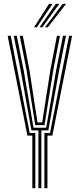

<svg xmlns="http://www.w3.org/2000/svg" viewBox="-20 -988 419 1008"><path d="M181.5 0V-303.8H145L88 -620.8L52.2 -800H68L104 -620.8L156 -317.5H222.8L275 -620.8L310.8 -800H326.5L290.8 -620.8L233.8 -303.8H197.2V0ZM149.8 0V-276H124L20.2 -800H36.2L136 -289.8H165.5V0ZM213 0V-289.8H242.5L342.5 -800H358.5L254.8 -276H229V0ZM165 -331.2 119 -620.8 83.8 -800H99.8L134.5 -620.8L176.8 -345H201.5L244.5 -620.8L279 -800H294.8L260 -620.8L213.5 -331.2ZM158.8 -845 237.5 -967.8H255.8L173.5 -845ZM216.5 -845 309 -967.8H327L231.2 -845ZM187.8 -845 273.2 -967.8H291.5L202.2 -845Z"/></svg>

Font: Big Shoulders Inline Text Thin
Style: Regular
Weight: 400
Version: Version 2.002